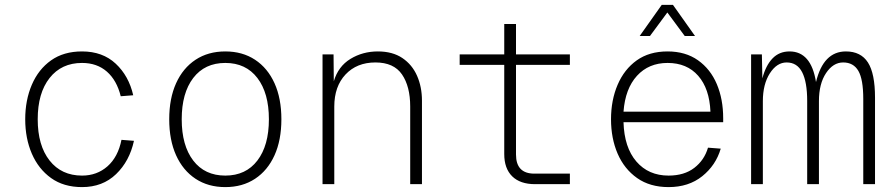

<svg xmlns="http://www.w3.org/2000/svg" viewBox="-20 -752 3640 784"><path d="M315 12Q240 12 188.5 -25Q137 -62 110 -124.5Q83 -187 83 -265Q83 -343 110 -406Q137 -469 188.5 -505.5Q240 -542 315 -542Q399 -542 452.5 -492Q506 -442 524 -363L473 -359Q457 -424 416.5 -459.5Q376 -495 315 -495Q231 -495 182.5 -433.5Q134 -372 134 -265Q134 -158 182.5 -96.5Q231 -35 315 -35Q376 -35 419 -73Q462 -111 476 -181L527 -177Q509 -94 454 -41Q399 12 315 12Z M900 12Q830 12 778.5 -22Q727 -56 699 -118Q671 -180 671 -265Q671 -350 699 -412Q727 -474 778.5 -508Q830 -542 900 -542Q970 -542 1021.5 -508Q1073 -474 1101 -412Q1129 -350 1129 -265Q1129 -180 1101 -118Q1073 -56 1021.5 -22Q970 12 900 12ZM900 -35Q984 -35 1031 -96.5Q1078 -158 1078 -265Q1078 -372 1031 -433.5Q984 -495 900 -495Q816 -495 769 -433.5Q722 -372 722 -265Q722 -158 769 -96.5Q816 -35 900 -35Z M1297 0V-530H1342L1343 -420Q1361 -481 1411 -511.5Q1461 -542 1523 -542Q1583 -542 1623 -515Q1663 -488 1683 -442.5Q1703 -397 1703 -341V0H1655V-317Q1655 -399 1621.5 -448Q1588 -497 1513 -497Q1437 -497 1391 -448Q1345 -399 1345 -317V0Z M2165 0Q2104 0 2071.5 -32Q2039 -64 2039 -123V-487H1857V-530H2039V-654H2087V-530H2307V-487H2087V-121Q2087 -43 2162 -43H2307V0Z M2710 12Q2634 12 2581.5 -25Q2529 -62 2502 -124.5Q2475 -187 2475 -265Q2475 -343 2502 -406Q2529 -469 2580 -505.5Q2631 -542 2706 -542Q2779 -542 2830 -506Q2881 -470 2907 -408.5Q2933 -347 2933 -269V-253H2526Q2529 -150 2578.5 -92.5Q2628 -35 2710 -35Q2774 -35 2815 -66.5Q2856 -98 2871 -149L2923 -145Q2903 -77 2847.5 -32.5Q2792 12 2710 12ZM2526 -296H2881Q2877 -390 2831 -442.5Q2785 -495 2706 -495Q2629 -495 2581 -442.5Q2533 -390 2526 -296ZM2592 -605 2682 -732H2728L2818 -605H2776L2705 -701L2634 -605Z M3047 0V-530H3091L3093 -432Q3107 -485 3134.5 -513.5Q3162 -542 3204 -542Q3292 -542 3312 -417Q3342 -542 3434 -542Q3495 -542 3524 -497Q3553 -452 3553 -353V0H3505V-348Q3505 -428 3485 -462.5Q3465 -497 3423 -497Q3382 -497 3353 -453.5Q3324 -410 3324 -339V0H3276V-340Q3276 -417 3255.5 -457Q3235 -497 3192 -497Q3152 -497 3123.5 -452.5Q3095 -408 3095 -339V0Z"/></svg>

Font: Geist Mono ExtraLight
Style: Regular
Weight: 200
Monospace: yes
Designer: Basement.studio, Andrés Briganti, Mateo Zaragoza
Foundry: Basement.studio, Vercel, Andrés Briganti, Guido Ferreyra, Mateo Zaragoza
Version: Version 1.500; ttfautohint (v1.8.4.7-5d5b)